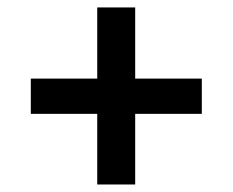

<svg xmlns="http://www.w3.org/2000/svg" viewBox="-20 -573 619 511"><path d="M339.8 -553.2V-363.8H517.1V-270H339.8V-82H238.8V-270H62V-363.8H238.8V-553.2Z"/></svg>

Font: Nacelle Bold
Style: Regular
Weight: 700
Designer: Sora Sagano
Foundry: Sora Sagano
Version: Version 1.000;FEAKit 1.0